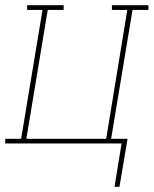

<svg xmlns="http://www.w3.org/2000/svg" viewBox="-57 -550 589 736"><path d="M382 166 409 0H-37V-18H24L106 -512H47V-530H187V-512H126L44 -18H350L431 -512H372V-530H512V-512H451L369 -18H432L401 166Z"/></svg>

Font: Iosevka Curly Slab ThObl
Style: Regular
Weight: 100
Italic angle: -9°
Monospace: yes
Designer: Belleve Invis
Foundry: Belleve Invis
Version: Version 11.0.0; ttfautohint (v1.8.3)